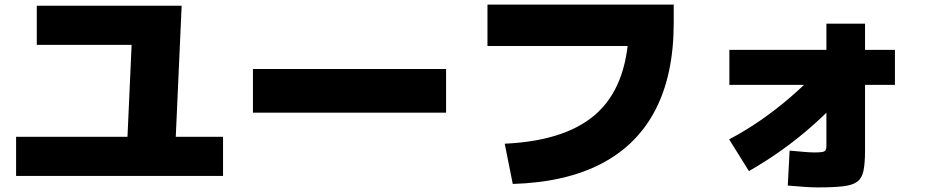

<svg xmlns="http://www.w3.org/2000/svg" viewBox="-20 -755 4040 835"><path d="M531 -84 554 -595 597 -560H140V-730H770L741 -84ZM50 10V-160H950V10Z M1080 -265V-455H1920V-265Z M2175 -130Q2453 -143 2584 -270.5Q2715 -398 2715 -655L2810 -555H2100V-735H2910V-655Q2910 -432 2831 -278.5Q2752 -125 2596 -43.5Q2440 38 2210 45Z M3151 -149Q3218 -184 3285 -230Q3352 -276 3416 -331Q3480 -386 3537 -447L3659 -353Q3592 -279 3524 -218Q3456 -157 3385 -106Q3314 -55 3237 -11ZM3538 60Q3509 60 3482.5 58Q3456 56 3406 52L3414 -100Q3457 -96 3482 -94Q3507 -92 3522 -92Q3545 -92 3556 -94Q3567 -96 3570.5 -102Q3574 -108 3574 -120V-652H3742V-100Q3742 -46 3735.5 -13.5Q3729 19 3709 34.5Q3689 50 3648 55Q3607 60 3538 60ZM3152 -386V-538H3872V-386Z"/></svg>

Font: M PLUS 2 Black
Style: Regular
Weight: 900
Designer: Coji Morishita
Foundry: UNDERFOREST DESIGN
Version: Version 1.001